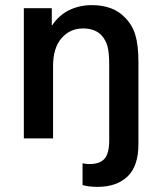

<svg xmlns="http://www.w3.org/2000/svg" viewBox="-20 -540 628 749"><path d="M468 -471Q496 -443 508 -403.5Q520 -364 520 -298V22Q520 108 477.5 148.5Q435 189 360 189Q327 189 302 182V97Q316 100 330 100Q369 100 387.5 79.5Q406 59 406 8V-288Q406 -334 399.5 -358.5Q393 -383 377 -401Q352 -429 304 -429Q253 -429 220 -391Q187 -353 187 -282V0H73V-508H182V-442H184Q211 -482 251 -501Q291 -520 338 -520Q422 -520 468 -471Z"/></svg>

Font: CST
Style: Medium
Weight: 500
Version: Version 1.00